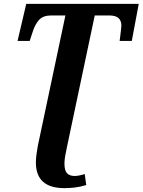

<svg xmlns="http://www.w3.org/2000/svg" viewBox="-20 -734 739 995"><path d="M314 241Q166 241 166 108Q166 89 169 67Q172 45 176 22L319 -654H246Q203 -654 182 -630.5Q161 -607 148 -565L134 -522H71L116 -714H699L663 -522H600Q601 -528 603 -545.5Q605 -563 607 -579.5Q609 -596 609 -601Q609 -627 594 -640.5Q579 -654 544 -654H471L328 23Q322 50 318 73Q314 96 314 113Q314 150 327.5 164Q341 178 367 178Q378 178 392.5 175Q407 172 419 168L427 225Q394 235 365.5 238Q337 241 314 241Z"/></svg>

Font: Noto Serif SemiCondensed
Style: Bold Italic
Weight: 700
Width: 4
Italic angle: -12°
Designer: Monotype Design Team
Foundry: Monotype Imaging Inc.
Version: Version 2.014